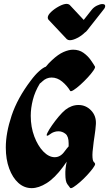

<svg xmlns="http://www.w3.org/2000/svg" viewBox="-20 -958 567 993"><path d="M318 -390Q350 -415 386 -415Q424 -415 451 -387Q478 -359 476 -317Q474 -286 469 -255Q464 -224 461 -193Q458 -171 458 -157Q458 -127 465 -120.5Q472 -114 472 -110Q472 -103 460 -87Q448 -71 430.5 -52Q413 -33 394 -16.5Q375 0 361 9Q347 18 343 14Q338 8 328 -6Q318 -20 318 -57Q318 -63 318 -70.5Q318 -78 319 -85Q320 -94 321.5 -103.5Q323 -113 325 -122Q316 -108 306 -95Q263 -37 221.5 -11Q180 15 144 15Q105 15 75 -12Q45 -39 27.5 -86.5Q10 -134 10 -195Q10 -270 40 -360Q70 -450 139 -541Q162 -572 183 -590.5Q204 -609 217 -613Q233 -633 249 -647Q281 -677 308.5 -689Q336 -701 358 -701Q389 -701 411.5 -685Q434 -669 448.5 -648.5Q463 -628 471 -614Q474 -609 463 -593Q452 -577 433.5 -557Q415 -537 395.5 -519.5Q376 -502 361 -492.5Q346 -483 343 -488Q327 -515 301.5 -536Q276 -557 247 -557Q220 -557 199 -537Q192 -530 186 -526Q161 -485 150 -442Q139 -399 139 -359Q139 -301 157.5 -252Q176 -203 204.5 -174Q233 -145 263 -145Q293 -145 314 -175Q325 -190 335 -201Q335 -209 335 -217Q335 -253 318.5 -266Q302 -279 282 -279Q270 -279 259 -275Q248 -271 242 -266Q229 -256 224 -256Q218 -256 225.5 -271.5Q233 -287 249 -310Q265 -333 283.5 -355Q302 -377 318 -390ZM340 -933 413 -855 454 -907Q465 -921 481.5 -929Q498 -937 509 -937Q524 -937 524 -927Q524 -918 516 -909L431 -801Q426 -794 418 -789Q402 -773 379.5 -761.5Q357 -750 341 -750Q333 -750 326 -755L230 -857Q227 -862 227 -867Q227 -880 244.5 -896.5Q262 -913 285.5 -925.5Q309 -938 325 -938Q333 -938 340 -933Z"/></svg>

Font: Ga Maamli
Style: Regular
Weight: 400
Designer: Afotey Clement Nii Odai, Ama Asantewa Diaka, David Abbey-Thompson
Foundry: Sorkin Type Co.
Version: Version 1.000; ttfautohint (v1.8.4.7-5d5b)